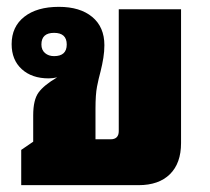

<svg xmlns="http://www.w3.org/2000/svg" viewBox="-20 -541 614 561"><path d="M42 0V-103L77 -127V-204Q77 -249 92.5 -270.5Q108 -292 147 -315Q135 -312 122 -312Q73 -312 43.5 -339Q14 -366 14 -412Q14 -463 51 -492Q88 -521 152 -521Q214 -521 249.5 -491.5Q285 -462 285 -409Q285 -391 282 -372Q279 -353 274 -333Q268 -311 263.5 -288Q259 -265 259 -223V-134H303Q327 -134 327 -158V-514H509V-123Q509 -64 476.5 -32Q444 0 385 0ZM138 -377Q175 -377 175 -411Q175 -445 138 -445Q101 -445 101 -411Q101 -395 111.5 -386Q122 -377 138 -377Z"/></svg>

Font: Noto Sans Thai Looped UI Black
Style: Regular
Weight: 900
Designer: Cadson Demak Team
Foundry: Cadson Demak Co., Ltd.
Version: Version 1.000